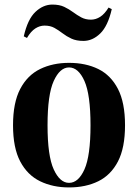

<svg xmlns="http://www.w3.org/2000/svg" viewBox="-20 -806 605 840"><path d="M282 -531Q355 -531 410 -504Q465 -477 496 -417Q527 -357 527 -258Q527 -159 496 -99.5Q465 -40 410 -13Q355 14 282 14Q211 14 155.5 -13Q100 -40 68.5 -99.5Q37 -159 37 -258Q37 -357 68.5 -417Q100 -477 155.5 -504Q211 -531 282 -531ZM282 -511Q242 -511 215 -451.5Q188 -392 188 -258Q188 -124 215 -65Q242 -6 282 -6Q323 -6 349.5 -65Q376 -124 376 -258Q376 -392 349.5 -451.5Q323 -511 282 -511ZM209 -786Q240 -786 261 -776Q282 -766 299.5 -753Q317 -740 335.5 -730Q354 -720 378 -720Q399 -720 418.5 -732.5Q438 -745 455 -773L469 -766Q452 -692 418.5 -659.5Q385 -627 345 -627Q314 -627 292.5 -637Q271 -647 253.5 -660.5Q236 -674 218 -684Q200 -694 175 -694Q154 -694 134.5 -681.5Q115 -669 98 -640L84 -647Q101 -722 135 -754Q169 -786 209 -786Z"/></svg>

Font: Playfair Display
Style: Bold
Weight: 700
Designer: Claus Eggers Sørensen
Foundry: Claus Eggers Sørensen
Version: Version 1.203